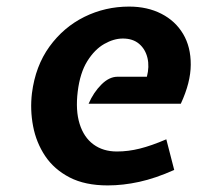

<svg xmlns="http://www.w3.org/2000/svg" viewBox="-20 -550 604 583"><path d="M307 13Q238.5 13 191.5 -11.2Q144.5 -35.5 117.2 -76.2Q90 -117 80.5 -166.8Q71 -216.5 77 -267Q87.5 -349.5 130.2 -408.5Q173 -467.5 236.2 -498.8Q299.5 -530 372 -530Q427.5 -530 470 -508.2Q512.5 -486.5 536 -447Q559.5 -407.5 559.2 -353.5Q559 -299.5 529 -235H249Q264 -269.5 287.8 -293.2Q311.5 -317 337 -317H426Q434 -347.5 427.8 -374Q421.5 -400.5 402.5 -416.8Q383.5 -433 353 -433Q325.5 -433 296.5 -416.5Q267.5 -400 245.2 -364.5Q223 -329 216 -272Q209 -214.5 221.8 -173.8Q234.5 -133 263.8 -111.5Q293 -90 335 -90Q369.5 -90 404.5 -98.8Q439.5 -107.5 485 -127L509 -34Q452 -8.5 402.8 2.2Q353.5 13 307 13Z"/></svg>

Font: Expletus Sans
Style: Italic
Weight: 400
Italic angle: -7°
Designer: Jasper de Waard
Foundry: Designtown
Version: Version 7.500